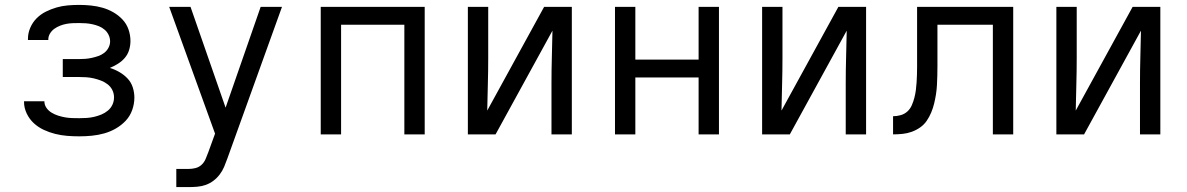

<svg xmlns="http://www.w3.org/2000/svg" viewBox="-20 -548 4840 783"><path d="M303 8Q278 8 253.5 6Q229 4 205 -2Q181 -8 158.5 -18.5Q136 -29 118 -45.5Q100 -62 89 -85Q78 -108 78 -132V-135H161Q161 -120 169.5 -108Q178 -96 190.5 -88.5Q203 -81 217 -76.5Q231 -72 245 -69.5Q259 -67 273.5 -66.5Q288 -66 303 -66Q318 -66 333.5 -67Q349 -68 364 -71.5Q379 -75 393.5 -81Q408 -87 420 -97Q432 -107 438.5 -121Q445 -135 445 -151Q445 -167 438 -181Q431 -195 418.5 -204.5Q406 -214 391.5 -219.5Q377 -225 362 -228.5Q347 -232 331.5 -233Q316 -234 300 -234H236V-307H300Q314 -307 327.5 -308Q341 -309 354.5 -312Q368 -315 381 -319.5Q394 -324 405 -332.5Q416 -341 422.5 -353.5Q429 -366 429 -379Q429 -393 423 -405.5Q417 -418 406.5 -427Q396 -436 383.5 -441Q371 -446 357.5 -449Q344 -452 330.5 -453Q317 -454 303 -454Q290 -454 276.5 -453.5Q263 -453 250 -450.5Q237 -448 224.5 -443Q212 -438 201.5 -430.5Q191 -423 184 -411.5Q177 -400 177 -387V-385H94V-390Q94 -413 103.5 -435Q113 -457 129.5 -473.5Q146 -490 167 -500.5Q188 -511 210.5 -517.5Q233 -524 256.5 -526Q280 -528 303 -528Q327 -528 351 -525.5Q375 -523 398 -516.5Q421 -510 442 -498Q463 -486 479.5 -468.5Q496 -451 504 -428Q512 -405 512 -381Q512 -362 506.5 -344Q501 -326 489 -312Q477 -298 461 -288Q445 -278 428 -271Q448 -265 467 -254Q486 -243 500.5 -227.5Q515 -212 521.5 -191.5Q528 -171 528 -150Q528 -124 519 -99Q510 -74 492.5 -55.5Q475 -37 452.5 -24Q430 -11 405 -4Q380 3 354.5 5.5Q329 8 303 8Z M699 215V141H748Q763 141 777 137.5Q791 134 801.5 124.5Q812 115 818 101.5Q824 88 829 74L857 -3L670 -520H757L900 -109L1043 -520H1130L907 99Q901 116 894 132.5Q887 149 876 163.5Q865 178 850.5 189Q836 200 819 206Q802 212 784 213.5Q766 215 748 215Z M1288 0V-520H1712V0H1629V-447H1371V0Z M1888 0V-520H1971V-312Q1971 -258 1969.5 -204.5Q1968 -151 1967 -97L2199 -520H2312V0H2229V-208Q2229 -262 2230.5 -315.5Q2232 -369 2233 -423L2001 0Z M2488 0V-520H2571V-305H2829V-520H2912V0H2829V-232H2571V0Z M3088 0V-520H3171V-312Q3171 -258 3169.5 -204.5Q3168 -151 3167 -97L3399 -520H3512V0H3429V-208Q3429 -262 3430.5 -315.5Q3432 -369 3433 -423L3201 0Z M3622 0V-74Q3638 -74 3653.5 -78.5Q3669 -83 3680.5 -93.5Q3692 -104 3698.5 -119Q3705 -134 3709 -149.5Q3713 -165 3715 -180.5Q3717 -196 3718 -212Q3719 -228 3719.5 -244Q3720 -260 3720 -276V-520H4112V0H4029V-447H3803V-278Q3803 -259 3802.5 -240Q3802 -221 3801 -201.5Q3800 -182 3797 -163Q3794 -144 3789.5 -125.5Q3785 -107 3777.5 -89Q3770 -71 3759 -55Q3748 -39 3732 -28Q3716 -17 3698 -10.5Q3680 -4 3660.5 -2Q3641 0 3622 0Z M4288 0V-520H4371V-312Q4371 -258 4369.5 -204.5Q4368 -151 4367 -97L4599 -520H4712V0H4629V-208Q4629 -262 4630.5 -315.5Q4632 -369 4633 -423L4401 0Z"/></svg>

Font: R Plex Mono
Style: Regular
Weight: 400
Monospace: yes
Designer: Belleve Invis
Foundry: Belleve Invis
Version: Version 31.8.0